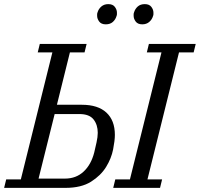

<svg xmlns="http://www.w3.org/2000/svg" viewBox="-41 -911 969 931"><path d="M-11 -41H60L213 -657H142L152 -698H379L369 -657H298L235 -403H356Q434 -403 475 -365Q516 -327 516 -257Q516 -230 507.5 -186.5Q499 -143 473.5 -101.5Q448 -60 400.5 -30Q353 0 276 0H-21ZM518 -41H589L742 -657H671L681 -698H908L898 -657H827L674 -41H745L735 0H508ZM274 -45Q328 -45 364.5 -79Q401 -113 416 -172Q421 -193 427 -220Q433 -247 433 -267Q433 -306 412.5 -332Q392 -358 344 -358H224L146 -45ZM472 -793Q450 -793 440 -806.5Q430 -820 430 -834Q430 -838 430 -842Q430 -846 432 -851Q437 -868 450.5 -879.5Q464 -891 484 -891Q506 -891 516 -877.5Q526 -864 526 -850Q526 -846 526 -842Q526 -838 524 -833Q519 -816 506 -804.5Q493 -793 472 -793ZM649 -793Q627 -793 617 -806.5Q607 -820 607 -834Q607 -838 607 -842Q607 -846 609 -851Q614 -868 627 -879.5Q640 -891 661 -891Q683 -891 693 -877.5Q703 -864 703 -850Q703 -846 703 -842Q703 -838 701 -833Q696 -816 682.5 -804.5Q669 -793 649 -793Z"/></svg>

Font: IBM Plex Serif
Style: Italic
Weight: 400
Italic angle: -14°
Designer: Mike Abbink, Paul van der Laan, Pieter van Rosmalen
Foundry: Bold Monday
Version: Version 3.001